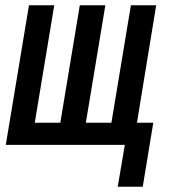

<svg xmlns="http://www.w3.org/2000/svg" viewBox="-20 -550 640 729"><path d="M522 159H427L454 0H2L90 -530H186L112 -84H209L283 -530H380L306 -84H403L477 -530H573L500 -84H562Z"/></svg>

Font: Iosevka Curly MdExObl
Style: Regular
Weight: 500
Width: 7
Italic angle: -9°
Monospace: yes
Designer: Belleve Invis
Foundry: Belleve Invis
Version: Version 11.1.0; ttfautohint (v1.8.3)